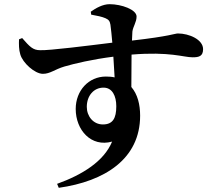

<svg xmlns="http://www.w3.org/2000/svg" viewBox="-20 -823 1040 918"><path d="M472 -228C426 -228 395 -267 395 -312C395 -365 428 -404 475 -404C517 -404 536 -364 536 -315C536 -257 519 -228 472 -228ZM486 -457C404 -457 342 -390 342 -302C342 -201 416 -118 516 -146C477 -52 375 12 253 56L261 75C481 44 650 -63 650 -270C650 -323 638 -372 608 -407L609 -562C793 -577 857 -549 901 -549C931 -549 951 -554 951 -588C951 -634 884 -663 831 -663C815 -663 795 -650 611 -629L613 -672C616 -696 633 -717 633 -744C633 -777 561 -803 504 -803C471 -803 438 -784 414 -767L416 -753C444 -748 468 -743 484 -736C500 -729 505 -722 508 -705C511 -684 514 -653 517 -619C404 -605 215 -581 172 -583C137 -583 122 -600 86 -641L71 -635C70 -613 70 -585 77 -563C88 -523 146 -470 185 -470C220 -470 241 -491 288 -505C336 -519 420 -539 522 -552L528 -453C515 -456 501 -457 486 -457Z"/></svg>

Font: Noto Serif JP
Style: Bold
Weight: 700
Designer: Ryoko NISHIZUKA 西塚涼子 (kana & ideographs); Frank Grießhammer (Latin, Greek & Cyrillic); Wenlong ZHANG 张文龙 (bopomofo); San
Foundry: Adobe
Version: Version 2.001;hotconv 1.1.0;makeotfexe 2.6.0